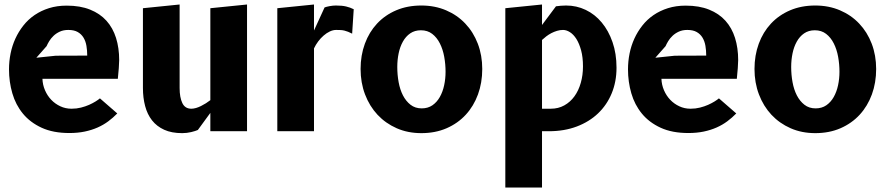

<svg xmlns="http://www.w3.org/2000/svg" viewBox="-20 -583 3940 853"><path d="M501 -79Q482.5 -60 461 -44Q439.5 -28 413.5 -16.5Q387.5 -5 356.5 1.5Q325.5 8 288 8Q216 8 165 -15.5Q114 -39 81.8 -78.2Q49.5 -117.5 34.8 -168.5Q20 -219.5 20 -275Q20 -310.5 27 -345.2Q34 -380 48.2 -411.2Q62.5 -442.5 83.8 -469.5Q105 -496.5 133.5 -516Q162 -535.5 197.8 -546.8Q233.5 -558 276.5 -558Q336.5 -558 380.5 -540.2Q424.5 -522.5 453 -490.8Q481.5 -459 495.5 -414.5Q509.5 -370 509.5 -316Q509.5 -302.5 507.8 -280.5Q506 -258.5 503.5 -233H168.5Q169.5 -206 180 -181.8Q190.5 -157.5 207.8 -139.5Q225 -121.5 248 -110.8Q271 -100 298 -100Q320 -100 339.8 -105Q359.5 -110 375.8 -117.2Q392 -124.5 404.5 -132.2Q417 -140 424 -146ZM367.5 -336Q367.5 -359 364 -379.5Q360.5 -400 351 -415.8Q341.5 -431.5 325.2 -440.8Q309 -450 283.5 -450Q262 -450 245.8 -442.5Q229.5 -435 217.8 -423.8Q206 -412.5 198.5 -400Q191 -387.5 187 -378L141.5 -326.5L228 -335.5Z M914.5 -546.5 1077.5 -563V0H914.5V-81.5L859 -5.5Q849 -1 829.5 3.8Q810 8.5 789.5 8.5Q742.5 8.5 709.5 -6.5Q676.5 -21.5 655.5 -48.2Q634.5 -75 624.8 -111.8Q615 -148.5 615 -192V-546.5L778 -563V-192Q778 -150.5 790 -125.2Q802 -100 830 -100Q839.5 -100 850.8 -103.2Q862 -106.5 873 -112Q884 -117.5 894.8 -124.2Q905.5 -131 914.5 -138Z M1544.5 -433.5Q1534.5 -438.5 1526.5 -441.8Q1518.5 -445 1510.5 -447Q1502.5 -449 1493.8 -449.5Q1485 -450 1473.5 -450Q1459.5 -450 1445.2 -443.2Q1431 -436.5 1417.8 -425Q1404.5 -413.5 1393.5 -398.8Q1382.5 -384 1375 -368V0H1212V-546.5L1375 -563V-447.5L1422 -550Q1430 -553 1444.8 -555.8Q1459.5 -558.5 1472.5 -558.5Q1500 -558.5 1517.8 -554.2Q1535.5 -550 1551.5 -542Z M1852 8.5Q1792 8.5 1742.5 -13.2Q1693 -35 1657.2 -73.2Q1621.5 -111.5 1601.8 -163.5Q1582 -215.5 1582 -276.5Q1582 -337 1601 -388.8Q1620 -440.5 1655.2 -478.2Q1690.5 -516 1740.2 -537.2Q1790 -558.5 1852 -558.5Q1912 -558.5 1961.8 -537.2Q2011.5 -516 2047.2 -478.2Q2083 -440.5 2102.8 -388.8Q2122.5 -337 2122.5 -276.5Q2122.5 -215.5 2103.5 -163.5Q2084.5 -111.5 2049.2 -73.2Q2014 -35 1964 -13.2Q1914 8.5 1852 8.5ZM1959.5 -264Q1959.5 -298 1953.5 -331Q1947.5 -364 1934.2 -390.2Q1921 -416.5 1900.2 -432.5Q1879.5 -448.5 1850 -448.5Q1822.5 -448.5 1802.5 -434.8Q1782.5 -421 1769.8 -398Q1757 -375 1751 -345.8Q1745 -316.5 1745 -285.5Q1745 -251 1751 -218Q1757 -185 1770.2 -159.2Q1783.5 -133.5 1804 -117.5Q1824.5 -101.5 1853.5 -101.5Q1881 -101.5 1901 -115.2Q1921 -129 1934 -152Q1947 -175 1953.2 -204Q1959.5 -233 1959.5 -264Z M2388 -100H2427Q2460.5 -100 2487 -114.8Q2513.5 -129.5 2532 -155Q2550.5 -180.5 2560.2 -214.8Q2570 -249 2570 -288Q2570 -328.5 2561.8 -359Q2553.5 -389.5 2540.8 -409.8Q2528 -430 2512.2 -440Q2496.5 -450 2481.5 -450Q2468 -450 2454.8 -446Q2441.5 -442 2429.5 -435.8Q2417.5 -429.5 2407 -421.5Q2396.5 -413.5 2388 -405.5ZM2225 250V-546.5L2388 -563V-472L2450 -555Q2460.5 -556.5 2471.8 -557.5Q2483 -558.5 2495 -558.5Q2541.5 -558.5 2582.2 -539Q2623 -519.5 2653.2 -483.2Q2683.5 -447 2701.2 -396Q2719 -345 2719 -282Q2719 -220.5 2697.8 -168.8Q2676.5 -117 2637.2 -79.5Q2598 -42 2542.5 -21Q2487 0 2418.5 0H2388V250Z M3251 -79Q3232.5 -60 3211 -44Q3189.5 -28 3163.5 -16.5Q3137.5 -5 3106.5 1.5Q3075.5 8 3038 8Q2966 8 2915 -15.5Q2864 -39 2831.8 -78.2Q2799.5 -117.5 2784.8 -168.5Q2770 -219.5 2770 -275Q2770 -310.5 2777 -345.2Q2784 -380 2798.2 -411.2Q2812.5 -442.5 2833.8 -469.5Q2855 -496.5 2883.5 -516Q2912 -535.5 2947.8 -546.8Q2983.5 -558 3026.5 -558Q3086.5 -558 3130.5 -540.2Q3174.5 -522.5 3203 -490.8Q3231.5 -459 3245.5 -414.5Q3259.5 -370 3259.5 -316Q3259.5 -302.5 3257.8 -280.5Q3256 -258.5 3253.5 -233H2918.5Q2919.5 -206 2930 -181.8Q2940.5 -157.5 2957.8 -139.5Q2975 -121.5 2998 -110.8Q3021 -100 3048 -100Q3070 -100 3089.8 -105Q3109.5 -110 3125.8 -117.2Q3142 -124.5 3154.5 -132.2Q3167 -140 3174 -146ZM3117.5 -336Q3117.5 -359 3114 -379.5Q3110.5 -400 3101 -415.8Q3091.5 -431.5 3075.2 -440.8Q3059 -450 3033.5 -450Q3012 -450 2995.8 -442.5Q2979.5 -435 2967.8 -423.8Q2956 -412.5 2948.5 -400Q2941 -387.5 2937 -378L2891.5 -326.5L2978 -335.5Z M3602 8.5Q3542 8.5 3492.5 -13.2Q3443 -35 3407.2 -73.2Q3371.5 -111.5 3351.8 -163.5Q3332 -215.5 3332 -276.5Q3332 -337 3351 -388.8Q3370 -440.5 3405.2 -478.2Q3440.5 -516 3490.2 -537.2Q3540 -558.5 3602 -558.5Q3662 -558.5 3711.8 -537.2Q3761.5 -516 3797.2 -478.2Q3833 -440.5 3852.8 -388.8Q3872.5 -337 3872.5 -276.5Q3872.5 -215.5 3853.5 -163.5Q3834.5 -111.5 3799.2 -73.2Q3764 -35 3714 -13.2Q3664 8.5 3602 8.5ZM3709.5 -264Q3709.5 -298 3703.5 -331Q3697.5 -364 3684.2 -390.2Q3671 -416.5 3650.2 -432.5Q3629.5 -448.5 3600 -448.5Q3572.5 -448.5 3552.5 -434.8Q3532.5 -421 3519.8 -398Q3507 -375 3501 -345.8Q3495 -316.5 3495 -285.5Q3495 -251 3501 -218Q3507 -185 3520.2 -159.2Q3533.5 -133.5 3554 -117.5Q3574.5 -101.5 3603.5 -101.5Q3631 -101.5 3651 -115.2Q3671 -129 3684 -152Q3697 -175 3703.2 -204Q3709.5 -233 3709.5 -264Z"/></svg>

Font: B612
Style: Bold
Weight: 700
Designer: Nicolas Chauveau, Thomas Paillot, Jonathan Favre-Lamarine, Jean-Luc Vinot
Foundry: AIRBUS
Version: Version 1.008